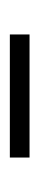

<svg xmlns="http://www.w3.org/2000/svg" viewBox="135 -515 80 390"><g transform="rotate(90 175.0 -320.0)"><path d="M300 -340V-300H50V-340Z"/></g></svg>

Font: Kumar One Outline
Style: Regular
Weight: 400
Designer: Parimal Parmar
Foundry: Indian Type Foundry
Version: Version 1.000;PS 1.000;hotconv 1.0.88;makeotf.lib2.5.647800